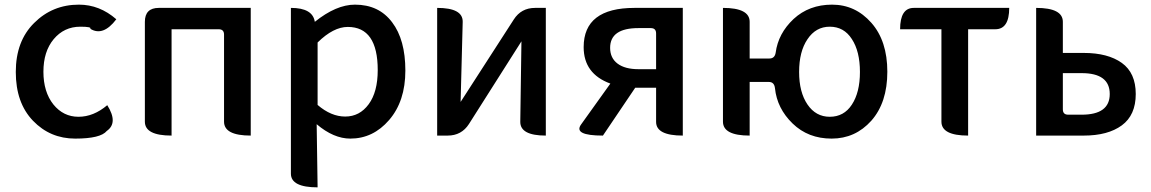

<svg xmlns="http://www.w3.org/2000/svg" viewBox="-20 -584 4957 827"><path d="M442 -131Q490 -55 440 -20Q413 13 304 13Q196 13 122 -64Q48 -141 48 -274Q48 -407 127 -485Q206 -564 320 -564Q409 -564 481 -501Q424 -426 369 -460Q376 -469 326 -469Q256 -469 211 -415Q167 -362 167 -275Q167 -188 210 -134Q253 -81 318 -81Q383 -81 442 -131Z M719 0Q604 0 604 -60V-490Q604 -550 664 -550H1060V0Q945 0 945 -60V-435Q945 -458 922 -458H719V0Z M1348 223Q1233 223 1233 164V-550Q1327 -550 1336 -490Q1428 -564 1509 -564Q1612 -564 1669 -488Q1726 -413 1726 -280Q1726 -148 1656 -67Q1587 13 1489 13Q1417 13 1344 -49L1348 223ZM1348 -132Q1406 -82 1467 -82Q1529 -82 1568 -135Q1607 -188 1607 -282Q1607 -468 1478 -468Q1416 -468 1348 -401Z M1863 0V-550Q1974 -550 1973 -490L1964 -145L2193 -500Q2225 -550 2285 -550H2331V0Q2220 0 2221 -60L2226 -406L2000 -50Q1968 0 1908 0Z M2921 0Q2806 0 2806 -59V-206H2716L2577 0Q2448 0 2483 -48L2609 -224Q2494 -266 2494 -381Q2494 -550 2713 -550H2921V0ZM2730 -286H2806V-440Q2806 -463 2783 -463H2730Q2608 -463 2608 -378Q2608 -334 2640 -310Q2672 -286 2730 -286Z M3554 -81Q3615 -81 3649 -133Q3684 -186 3684 -274Q3684 -363 3649 -416Q3615 -469 3554 -469Q3494 -469 3458 -415Q3422 -362 3422 -274Q3422 -187 3458 -134Q3494 -81 3554 -81ZM3733 -64Q3664 13 3562 13Q3461 13 3394 -52Q3327 -117 3318 -204Q3315 -231 3292 -231H3209V0Q3094 0 3094 -60V-550Q3209 -550 3209 -490V-332H3294Q3317 -332 3321 -357Q3332 -440 3398 -502Q3465 -564 3564 -564Q3664 -564 3733 -486Q3802 -408 3802 -275Q3802 -142 3733 -64Z M4150 0Q4035 0 4035 -60V-458H3857Q3857 -550 3916 -550H4327Q4327 -458 4267 -458H4150V0Z M4443 0V-550Q4558 -550 4558 -490V-356H4648Q4752 -356 4812 -313Q4872 -270 4872 -179Q4872 -88 4812 -44Q4752 0 4648 0ZM4558 -113Q4558 -90 4581 -90H4639Q4760 -90 4760 -179Q4760 -269 4639 -269H4558Z"/></svg>

Font: Swei Half Moon CJK TC
Style: Medium
Weight: 500
Version: Version 2.125